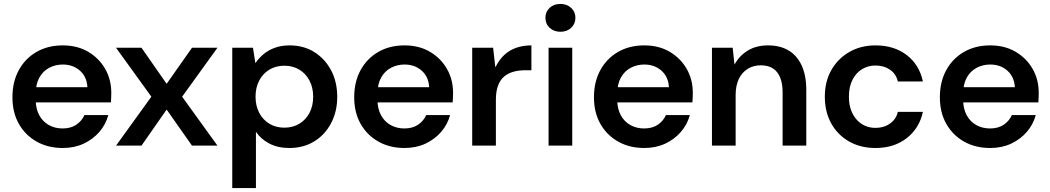

<svg xmlns="http://www.w3.org/2000/svg" viewBox="-20 -738 5321 973"><path d="M298 12Q223 12 165.5 -20.5Q108 -53 75.5 -110.5Q43 -168 43 -245Q43 -323 75 -382Q107 -441 164.5 -474.5Q222 -508 298 -508Q372 -508 427 -475.5Q482 -443 513 -389Q544 -335 544 -267Q544 -257 543.5 -245Q543 -233 542 -219H129V-296H423Q420 -349 385 -380Q350 -411 298 -411Q261 -411 229.5 -394.5Q198 -378 179.5 -345Q161 -312 161 -262V-233Q161 -187 179 -154Q197 -121 228 -104Q259 -87 297 -87Q338 -87 366 -105.5Q394 -124 408 -155H529Q516 -107 483.5 -69.5Q451 -32 404 -10Q357 12 298 12Z M568 0 747 -248 568 -496H697L824 -314H825L953 -496H1082L903 -248L1082 0H953L825 -182H824L697 0Z M1157 215V-496H1262L1274 -419H1275Q1292 -444 1316 -464Q1340 -484 1373 -496Q1406 -508 1448 -508Q1519 -508 1573 -474Q1627 -440 1658 -381.5Q1689 -323 1689 -247Q1689 -173 1658 -114Q1627 -55 1572.5 -21.5Q1518 12 1446 12Q1388 12 1345 -10.5Q1302 -33 1277 -70V215ZM1421 -91Q1464 -91 1497 -111Q1530 -131 1548.5 -166Q1567 -201 1567 -248Q1567 -294 1548.5 -329.5Q1530 -365 1497 -385Q1464 -405 1421 -405Q1378 -405 1345 -385Q1312 -365 1293.5 -329.5Q1275 -294 1275 -248Q1275 -202 1293.5 -166.5Q1312 -131 1345 -111Q1378 -91 1421 -91Z M2030 12Q1955 12 1897.5 -20.5Q1840 -53 1807.5 -110.5Q1775 -168 1775 -245Q1775 -323 1807 -382Q1839 -441 1896.5 -474.5Q1954 -508 2030 -508Q2104 -508 2159 -475.5Q2214 -443 2245 -389Q2276 -335 2276 -267Q2276 -257 2275.5 -245Q2275 -233 2274 -219H1861V-296H2155Q2152 -349 2117 -380Q2082 -411 2030 -411Q1993 -411 1961.5 -394.5Q1930 -378 1911.5 -345Q1893 -312 1893 -262V-233Q1893 -187 1911 -154Q1929 -121 1960 -104Q1991 -87 2029 -87Q2070 -87 2098 -105.5Q2126 -124 2140 -155H2261Q2248 -107 2215.5 -69.5Q2183 -32 2136 -10Q2089 12 2030 12Z M2373 0V-496H2479L2490 -398H2491Q2510 -436 2536 -460Q2562 -484 2596.5 -496Q2631 -508 2673 -508V-382H2641Q2608 -382 2580.5 -374Q2553 -366 2533.5 -349Q2514 -332 2503.5 -303Q2493 -274 2493 -232V0Z M2760 0V-496H2880V0ZM2820 -577Q2787 -577 2765.5 -597Q2744 -617 2744 -648Q2744 -678 2765 -698Q2786 -718 2820 -718Q2853 -718 2874.5 -698Q2896 -678 2896 -648Q2896 -617 2874.5 -597Q2853 -577 2820 -577Z M3245 12Q3170 12 3112.5 -20.5Q3055 -53 3022.5 -110.5Q2990 -168 2990 -245Q2990 -323 3022 -382Q3054 -441 3111.5 -474.5Q3169 -508 3245 -508Q3319 -508 3374 -475.5Q3429 -443 3460 -389Q3491 -335 3491 -267Q3491 -257 3490.5 -245Q3490 -233 3489 -219H3076V-296H3370Q3367 -349 3332 -380Q3297 -411 3245 -411Q3208 -411 3176.5 -394.5Q3145 -378 3126.5 -345Q3108 -312 3108 -262V-233Q3108 -187 3126 -154Q3144 -121 3175 -104Q3206 -87 3244 -87Q3285 -87 3313 -105.5Q3341 -124 3355 -155H3476Q3463 -107 3430.5 -69.5Q3398 -32 3351 -10Q3304 12 3245 12Z M3588 0V-496H3693L3702 -412H3703Q3727 -456 3770 -482Q3813 -508 3872 -508Q3933 -508 3976 -482.5Q4019 -457 4042.5 -406.5Q4066 -356 4066 -282V0H3946V-270Q3946 -336 3918.5 -371.5Q3891 -407 3835 -407Q3798 -407 3769 -389Q3740 -371 3724 -337.5Q3708 -304 3708 -256V0Z M4417 12Q4341 12 4283 -21Q4225 -54 4192.5 -112.5Q4160 -171 4160 -248Q4160 -325 4193 -383Q4226 -441 4284 -474.5Q4342 -508 4417 -508Q4511 -508 4575 -459Q4639 -410 4657 -325H4530Q4521 -364 4490 -385Q4459 -406 4416 -406Q4380 -406 4349.5 -388Q4319 -370 4300.5 -334.5Q4282 -299 4282 -248Q4282 -210 4292.5 -181Q4303 -152 4321.5 -131.5Q4340 -111 4364 -100.5Q4388 -90 4416 -90Q4445 -90 4468 -99.5Q4491 -109 4507.5 -127Q4524 -145 4530 -171H4657Q4639 -88 4575 -38Q4511 12 4417 12Z M4998 12Q4923 12 4865.5 -20.5Q4808 -53 4775.5 -110.5Q4743 -168 4743 -245Q4743 -323 4775 -382Q4807 -441 4864.5 -474.5Q4922 -508 4998 -508Q5072 -508 5127 -475.5Q5182 -443 5213 -389Q5244 -335 5244 -267Q5244 -257 5243.5 -245Q5243 -233 5242 -219H4829V-296H5123Q5120 -349 5085 -380Q5050 -411 4998 -411Q4961 -411 4929.5 -394.5Q4898 -378 4879.5 -345Q4861 -312 4861 -262V-233Q4861 -187 4879 -154Q4897 -121 4928 -104Q4959 -87 4997 -87Q5038 -87 5066 -105.5Q5094 -124 5108 -155H5229Q5216 -107 5183.5 -69.5Q5151 -32 5104 -10Q5057 12 4998 12Z"/></svg>

Font: DM Sans 28pt SemiBold
Style: Regular
Weight: 600
Version: Version 4.004;gftools[0.9.30]